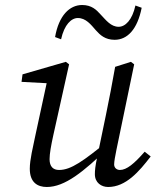

<svg xmlns="http://www.w3.org/2000/svg" viewBox="-20 -734 622 767"><path d="M167 13C239 13 314 -48 413 -144V-172C313 -91 264 -55 216 -55C192 -55 178 -69 178 -98C178 -120 184 -153 193 -194L256 -477L243 -487L70 -437L66 -407L178 -401L171 -423L120 -187C112 -147 99 -97 99 -60C99 -5 130 13 167 13ZM412 13C483 13 536 -49 582 -109L558 -128C516 -80 486 -55 459 -55C447 -55 436 -63 436 -77C436 -89 440 -110 445 -135L516 -477L503 -487L440 -467C429 -403 416 -338 403 -274L369 -110C360 -69 359 -52 359 -38C359 -4 385 13 412 13ZM200 -586 224 -577C237 -636 265 -662 291 -662C323 -662 343 -636 363 -613C380 -594 400 -575 438 -575C489 -575 529 -617 546 -703L521 -712C508 -653 480 -627 454 -627C423 -627 404 -653 382 -676C365 -695 346 -714 308 -714C258 -714 215 -672 200 -586Z"/></svg>

Font: Source Serif Variable
Style: Italic
Weight: 389
Italic angle: -12°
Designer: Frank Grießhammer
Foundry: Adobe Systems Incorporated
Version: Version 3.001;hotconv 1.0.111;makeotfexe 2.5.65597